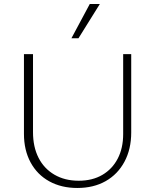

<svg xmlns="http://www.w3.org/2000/svg" viewBox="-20 -927 769 954"><path d="M364 7Q285 7 225 -26Q165 -59 132 -120Q99 -181 99 -262V-658H144V-270Q144 -197 171.5 -143Q199 -89 250.5 -59Q302 -29 371 -29Q439 -29 488.5 -58Q538 -87 565 -139Q592 -191 592 -261V-658H632V-269Q632 -186 598.5 -123.5Q565 -61 505 -27Q445 7 364 7ZM335 -737 426 -907H476L370 -737Z"/></svg>

Font: Ysabeau Infant ExtraLight
Style: Regular
Weight: 250
Designer: Christian Thalmann (Catharsis Fonts)
Version: Version 2.001;gftools[0.9.30]; featfreeze: ss01,ss02,lnum